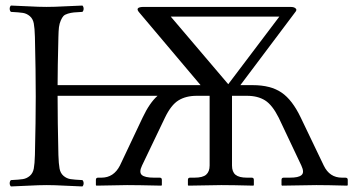

<svg xmlns="http://www.w3.org/2000/svg" viewBox="-20 -670 1283 695"><path d="M806.2 -365.2 991.2 -609.9H598.1ZM191.4 -108.9Q192.4 -76.7 195.6 -59.8Q198.7 -43 210 -33.4Q221.2 -23.9 234.9 -21.7Q248.5 -19.5 278.3 -18.1Q282.7 -13.7 282.7 -6.6Q282.7 0.5 278.3 4.9Q256.8 4.4 216.8 2.2Q176.8 0 149.4 0Q121.6 0 80.8 2.2Q40 4.4 19.5 4.9Q15.1 0.5 15.1 -6.6Q15.1 -13.7 19.5 -18.1Q49.3 -19.5 63 -21.7Q76.7 -23.9 87.9 -33.4Q99.1 -43 102.3 -59.8Q105.5 -76.7 106.4 -108.9Q109.4 -233.4 109.4 -320.8Q109.4 -411.6 106.4 -536.1Q105.5 -568.4 102.3 -585.2Q99.1 -602.1 87.9 -611.6Q76.7 -621.1 63 -623.3Q49.3 -625.5 19.5 -627Q15.1 -631.3 15.1 -638.4Q15.1 -645.5 19.5 -649.9Q41 -649.4 81.1 -647.2Q121.1 -645 148.4 -645Q176.3 -645 217 -647.2Q257.8 -649.4 278.3 -649.9Q282.7 -645.5 282.7 -638.4Q282.7 -631.3 278.3 -627Q258.3 -626 247.6 -625Q236.8 -624 225.6 -620.6Q214.4 -617.2 209.5 -611.8Q204.6 -606.4 200 -595.9Q195.3 -585.4 193.4 -571.3Q191.9 -558.1 191.4 -536.1Q188.5 -421.4 188.5 -361.8H670.9H706.1L483.9 -625Q466.3 -645 501 -645H1030.8Q1038.6 -645 1043.9 -643.3Q1049.3 -641.6 1052 -637.2Q1054.7 -632.8 1047.9 -625L850.1 -361.8H895Q960 -361.8 999 -335Q1038.1 -308.6 1068.8 -244.1L1151.9 -70.8Q1172.9 -26.9 1217.8 -26.9H1230Q1238.8 -26.9 1238.8 -19V0L1236.8 2Q1164.1 0 1125 0L1001 2L999 0V-19Q999 -26.9 1006.8 -26.9H1028.8Q1044.9 -26.9 1055.2 -29.1Q1065.4 -31.2 1071.3 -36.1Q1077.1 -41 1076.9 -49.6Q1076.7 -58.1 1070.8 -70.8L988.8 -244.1Q965.8 -290 939.5 -306.6Q913.1 -323.2 874 -323.2H819.8V-70.8Q819.8 -47.9 832.5 -37.4Q845.2 -26.9 874 -26.9H891.1Q898.9 -26.9 898.9 -19V0L897 2Q819.8 0 780.8 0L662.1 2L660.2 0V-19Q660.2 -26.9 668 -26.9H684.1Q713.9 -26.9 726.3 -37.8Q738.8 -48.8 738.8 -70.8V-323.2H736.8H691.9Q652.8 -323.2 626 -306.6Q599.1 -290 577.1 -244.1L494.1 -70.8Q482.4 -46.4 493.4 -36.6Q504.4 -26.9 537.1 -26.9H558.1Q565.9 -26.9 565.9 -19V0L564 2Q476.1 0 439.9 0L329.1 2L327.1 0V-19Q327.1 -26.9 335 -26.9H347.2Q391.6 -26.9 414.1 -70.8L496.1 -244.1Q521.5 -297.9 550.3 -323.2H188.5V-319.8Q188.5 -232.4 191.4 -108.9Z"/></svg>

Font: Linux Libertine Display G
Style: Regular
Weight: 400
Designer: Philipp H. Poll
Foundry: Philipp H. Poll
Version: Version 5.0.9